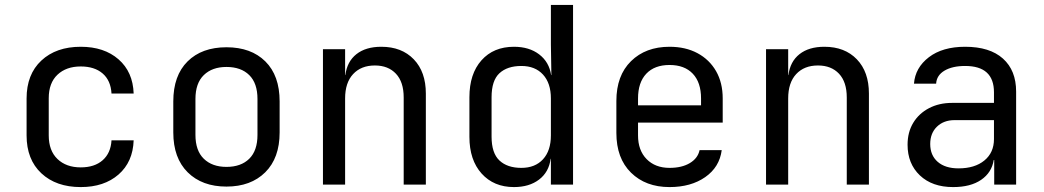

<svg xmlns="http://www.w3.org/2000/svg" viewBox="-20 -750 4240 780"><path d="M308 10Q208 10 148 -46Q88 -102 88 -200V-350Q88 -448 148 -504Q208 -560 308 -560Q403 -560 461.5 -509Q520 -458 523 -370H433Q430 -423 397 -451.5Q364 -480 308 -480Q249 -480 213.5 -446.5Q178 -413 178 -351V-200Q178 -138 213.5 -104Q249 -70 308 -70Q364 -70 397 -99Q430 -128 433 -180H523Q520 -92 461.5 -41Q403 10 308 10Z M900 8Q801 8 742.5 -50Q684 -108 684 -212V-338Q684 -443 742 -500.5Q800 -558 900 -558Q1000 -558 1058 -500.5Q1116 -443 1116 -338V-212Q1116 -108 1057.5 -50Q999 8 900 8ZM900 -72Q959 -72 992.5 -105Q1026 -138 1026 -202V-348Q1026 -412 992.5 -445Q959 -478 900 -478Q842 -478 808 -445Q774 -412 774 -348V-202Q774 -138 808 -105Q842 -72 900 -72Z M1292 0V-550H1382V-445H1383Q1390 -500 1428 -530Q1466 -560 1529 -560Q1612 -560 1661 -509Q1710 -458 1710 -370V0H1620V-354Q1620 -417 1588.5 -450.5Q1557 -484 1503 -484Q1447 -484 1414.5 -449Q1382 -414 1382 -350V0Z M2068 10Q1986 10 1936.5 -45Q1887 -100 1887 -194V-355Q1887 -450 1936 -505Q1985 -560 2068 -560Q2130 -560 2170.5 -529Q2211 -498 2219 -445H2220L2218 -570V-730H2308V0H2218V-105H2217Q2210 -51 2170 -20.5Q2130 10 2068 10ZM2098 -68Q2154 -68 2186 -103Q2218 -138 2218 -200V-350Q2218 -412 2186 -447Q2154 -482 2098 -482Q2041 -482 2009 -452.5Q1977 -423 1977 -355V-195Q1977 -128 2009 -98Q2041 -68 2098 -68Z M2700 10Q2603 10 2543.5 -48.5Q2484 -107 2484 -210V-340Q2484 -443 2543.5 -501.5Q2603 -560 2700 -560Q2765 -560 2813.5 -534Q2862 -508 2889 -461Q2916 -414 2916 -350V-252H2572V-200Q2572 -139 2607 -103.5Q2642 -68 2700 -68Q2750 -68 2782.5 -87.5Q2815 -107 2822 -140H2912Q2903 -71 2845 -30.5Q2787 10 2700 10ZM2572 -322H2828V-350Q2828 -415 2794.5 -450.5Q2761 -486 2700 -486Q2639 -486 2605.5 -450.5Q2572 -415 2572 -350Z M3092 0V-550H3182V-445H3183Q3190 -500 3228 -530Q3266 -560 3329 -560Q3412 -560 3461 -509Q3510 -458 3510 -370V0H3420V-354Q3420 -417 3388.5 -450.5Q3357 -484 3303 -484Q3247 -484 3214.5 -449Q3182 -414 3182 -350V0Z M3852 10Q3767 10 3717 -37.5Q3667 -85 3667 -162Q3667 -213 3690 -251Q3713 -289 3754 -310.5Q3795 -332 3848 -332H4018V-375Q4018 -482 3901 -482Q3849 -482 3817 -463Q3785 -444 3783 -410H3693Q3698 -475 3753.5 -517.5Q3809 -560 3901 -560Q4001 -560 4054.5 -512Q4108 -464 4108 -378V0H4019V-100H4017Q4009 -49 3966 -19.5Q3923 10 3852 10ZM3874 -66Q3940 -66 3979 -98Q4018 -130 4018 -185V-262H3858Q3814 -262 3786.5 -235.5Q3759 -209 3759 -165Q3759 -119 3789.5 -92.5Q3820 -66 3874 -66Z"/></svg>

Font: JetBrains Mono NL
Style: Regular
Weight: 400
Monospace: yes
Designer: Philipp Nurullin, Konstantin Bulenkov
Foundry: JetBrains
Version: Version 2.305; ttfautohint (v1.8.4.7-5d5b)